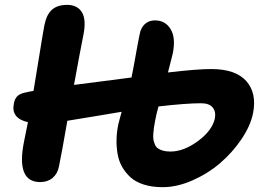

<svg xmlns="http://www.w3.org/2000/svg" viewBox="-20 -776 1092 792"><path d="M146 -24.9Q45.4 -24.9 79.1 -191.9Q88.9 -237.8 95.2 -272Q24.9 -288.1 37.1 -348.1Q40 -366.2 49.6 -377.2Q59.1 -388.2 79.1 -393.1Q103 -398.9 118.2 -400.9Q125.5 -443.8 140.9 -539.6Q156.2 -635.3 163.1 -671.9Q171.9 -716.3 194.6 -736.1Q217.3 -755.9 256.8 -755.9Q299.3 -755.9 317.9 -725.3Q336.4 -694.8 324.2 -632.8Q311.5 -569.8 285.2 -425.8Q324.2 -430.7 399.2 -440.4Q474.1 -450.2 504.9 -454.1Q516.6 -456.1 522.9 -456.1V-459Q529.3 -488.8 539.6 -547.1Q549.8 -605.5 556.2 -634.8Q560.5 -660.6 577.1 -676.3Q593.8 -691.9 619.1 -691.9Q661.6 -691.9 683.6 -656.2Q705.6 -620.6 692.9 -556.2Q690.9 -546.4 672.9 -477.1Q792.5 -491.2 851.1 -491.2Q952.1 -491.2 996.1 -441.4Q1040 -391.6 1023.9 -309.1Q1013.2 -256.8 976.1 -201.9Q939 -147 888.4 -103.5Q837.9 -60.1 774.2 -32Q710.4 -3.9 650.9 -3.9Q607.9 -3.9 574.2 -14.4Q540.5 -24.9 519.3 -43.9Q498 -63 484.1 -87.2Q470.2 -111.3 465.1 -140.9Q460 -170.4 460.7 -200.4Q461.4 -230.5 467.8 -262.2Q469.7 -272 474.9 -289.8Q480 -307.6 481.9 -314.9Q462.4 -311.5 378.4 -297.6Q294.4 -283.7 257.8 -277.8Q234.9 -145.5 223.1 -88.9Q217.3 -59.1 196.8 -42Q176.3 -24.9 146 -24.9ZM620.1 -278.8Q616.7 -261.2 615 -249.8Q613.3 -238.3 612.3 -223.4Q611.3 -208.5 613 -199.2Q614.7 -189.9 619.1 -179.7Q623.5 -169.4 631.6 -163.8Q639.6 -158.2 652.6 -154.5Q665.5 -150.9 683.1 -150.9Q738.3 -150.9 796.9 -194.3Q855.5 -237.8 866.2 -287.1Q871.6 -314.9 857.4 -332.5Q843.3 -350.1 809.1 -350.1Q748.5 -350.1 633.8 -336.9Q624 -302.2 620.1 -278.8Z"/></svg>

Font: Shantell Sans Irregular Bouncy
Style: Bold Italic
Weight: 700
Italic angle: -11.31°
Designer: Stephen Nixon, Anya Danilova, Shantell Martin
Foundry: Arrow Type
Version: Version 1.006;[9816181b4]